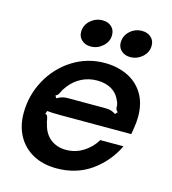

<svg xmlns="http://www.w3.org/2000/svg" viewBox="-115 -869 871 974"><g transform="rotate(15 320.0 -382.0)"><path d="M38 -217Q38 -310 82 -391Q126 -472 202.5 -520.5Q279 -569 371 -569Q436 -569 489 -544.5Q542 -520 573 -470.5Q604 -421 604 -349Q604 -320 598 -285L593 -255H223Q171 -255 151 -258L145 -242Q153 -240 156 -234.5Q159 -229 161 -218Q163 -202 167 -193Q178 -145 211.5 -118.5Q245 -92 293 -92Q343 -92 384.5 -118.5Q426 -145 449 -185H571Q529 -98 452 -43.5Q375 11 271 11Q199 11 146.5 -18Q94 -47 66 -98.5Q38 -150 38 -217ZM178 -332Q194 -341 206.5 -344.5Q219 -348 234 -348H433Q449 -348 461.5 -344.5Q474 -341 487 -332L498 -345Q491 -350 489 -354.5Q487 -359 486.5 -363.5Q486 -368 486 -370Q486 -386 478 -401Q464 -436 432.5 -454.5Q401 -473 357 -473Q313 -473 276 -454.5Q239 -436 212 -401Q197 -382 191 -367Q187 -359 184 -354.5Q181 -350 171 -345ZM213 -690Q213 -726 240.5 -750.5Q268 -775 304 -775Q333 -775 351 -758.5Q369 -742 369 -715Q369 -680 341.5 -655.5Q314 -631 279 -631Q250 -631 231.5 -647.5Q213 -664 213 -690ZM421 -690Q421 -726 448 -750.5Q475 -775 511 -775Q540 -775 558.5 -758.5Q577 -742 577 -715Q577 -680 549.5 -655.5Q522 -631 486 -631Q458 -631 439.5 -647.5Q421 -664 421 -690Z"/></g></svg>

Font: Open Sauce Sans SemiBold Italic
Style: Regular
Weight: 600
Italic angle: -10°
Designer: Alfredo Marco Pradil
Foundry: Creative Sauce Fz LLC
Version: Version 1.477